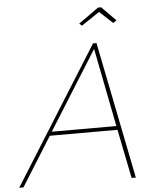

<svg xmlns="http://www.w3.org/2000/svg" viewBox="-98 -942 804 992"><g transform="rotate(-5 304.0 -446.0)"><path d="M406 -710H424L566 0H544L493 -254H142L-17 0H-39ZM489 -274 409 -681 154 -274ZM344 -818 448 -892H464L537 -818L519 -806L451 -869L357 -806Z"/></g></svg>

Font: Raleway Thin Thin
Style: Italic
Weight: 250
Italic angle: -12°
Version: Version 4.026